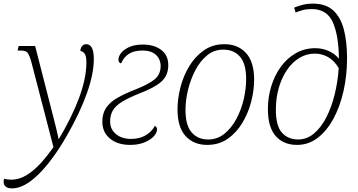

<svg xmlns="http://www.w3.org/2000/svg" viewBox="-73 -790 1975 1060"><path d="M-6 250Q-53 250 -53 212Q-53 204 -50 197Q-31 202 -13 202Q34 202 76 175.5Q118 149 154.5 108Q191 67 222 22L99 -452Q91 -479 84 -491.5Q77 -504 66.5 -507.5Q56 -511 38 -511H24L30 -536H121L224 -134Q232 -104 238.5 -76Q245 -48 251 -21Q323 -141 363.5 -249.5Q404 -358 404 -446Q404 -482 393.5 -495Q383 -508 371 -508Q371 -526 380.5 -536Q390 -546 403 -546Q445 -546 445 -464Q445 -383 406.5 -274.5Q368 -166 295 -39Q216 98 138 174Q60 250 -6 250Z M646 10Q576 10 534 -25Q492 -60 492 -118Q492 -163 512.5 -194Q533 -225 573 -248.5Q613 -272 672 -295Q744 -323 779 -350.5Q814 -378 814 -427Q814 -445 805 -464.5Q796 -484 774 -497.5Q752 -511 713 -511Q666 -511 637.5 -492Q609 -473 596 -440Q581 -443 581 -461Q581 -479 596 -498Q611 -517 641 -530.5Q671 -544 717 -544Q778 -544 817 -514.5Q856 -485 856 -430Q856 -374 818.5 -340Q781 -306 694 -273Q634 -249 599 -227Q564 -205 549.5 -179.5Q535 -154 535 -120Q535 -76 567.5 -49.5Q600 -23 650 -23Q697 -23 730.5 -42.5Q764 -62 782 -95Q786 -93 790 -88.5Q794 -84 794 -76Q794 -57 775.5 -37Q757 -17 723.5 -3.5Q690 10 646 10Z M1071 10Q996 10 951.5 -39Q907 -88 907 -186Q907 -244 923 -307Q939 -370 971.5 -424Q1004 -478 1052.5 -512Q1101 -546 1166 -546Q1241 -546 1285.5 -497Q1330 -448 1330 -350Q1330 -292 1314 -229.5Q1298 -167 1265.5 -112.5Q1233 -58 1184.5 -24Q1136 10 1071 10ZM1076 -20Q1127 -20 1166 -51.5Q1205 -83 1232 -133.5Q1259 -184 1272.5 -242Q1286 -300 1286 -353Q1286 -438 1252 -477Q1218 -516 1160 -516Q1109 -516 1070.5 -484.5Q1032 -453 1005.5 -402.5Q979 -352 965 -294Q951 -236 951 -183Q951 -98 985 -59Q1019 -20 1076 -20Z M1567 10Q1492 10 1449 -39Q1406 -88 1406 -188Q1406 -253 1424.5 -313.5Q1443 -374 1477.5 -421.5Q1512 -469 1560.5 -496.5Q1609 -524 1668 -524Q1705 -524 1739.5 -509.5Q1774 -495 1798 -466Q1797 -594 1764.5 -667Q1732 -740 1648 -740Q1619 -740 1597.5 -734Q1576 -728 1559 -721L1551 -748Q1568 -755 1594.5 -762.5Q1621 -770 1655 -770Q1725 -770 1766 -733Q1807 -696 1825 -628.5Q1843 -561 1843 -469Q1843 -374 1823.5 -287.5Q1804 -201 1767.5 -134Q1731 -67 1680.5 -28.5Q1630 10 1567 10ZM1573 -20Q1621 -20 1660 -52.5Q1699 -85 1728 -141Q1757 -197 1774.5 -268Q1792 -339 1797 -414Q1772 -456 1738 -475Q1704 -494 1665 -494Q1619 -494 1579.5 -470Q1540 -446 1511 -403Q1482 -360 1466 -304.5Q1450 -249 1450 -185Q1450 -94 1484 -57Q1518 -20 1573 -20Z"/></svg>

Font: Noto Serif SemiCondensed ExtraLight
Style: Italic
Weight: 200
Width: 4
Italic angle: -12°
Designer: Monotype Design Team
Foundry: Monotype Imaging Inc.
Version: Version 2.013